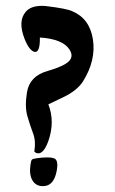

<svg xmlns="http://www.w3.org/2000/svg" viewBox="-20 -860 392 655"><path d="M123 -840Q133 -840 139 -839Q206 -831 226 -822Q286 -797 297 -725.5Q308 -654 263 -582Q242 -550 195 -528L145 -504Q168 -445 145 -379Q129 -335 109 -337Q103 -337 97 -343Q103 -378 93 -404.5Q83 -431 73.5 -463.5Q64 -496 72 -545Q81 -601 143 -618Q198 -634 215 -651Q232 -668 217 -691Q194 -727 116 -732Q117 -680 98 -683Q80 -687 64 -727Q40 -788 68 -820Q85 -840 123 -840ZM140 -323Q161 -323 168 -318Q179 -310 174 -280Q169 -250 155 -236Q144 -225 126 -225Q102 -225 90.5 -245Q79 -265 84 -298Q86 -312 88.5 -315Q91 -318 104 -320Q124 -323 140 -323Z"/></svg>

Font: Noam
Style: Regular
Weight: 400
Version: Version 1.1